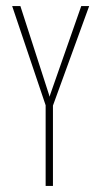

<svg xmlns="http://www.w3.org/2000/svg" viewBox="-20 -611 333 631"><path d="M130 0V-265L20 -591H47L141 -300L143 -293L145 -300L247 -591H273L154 -264V0Z"/></svg>

Font: Alumni Sans Thin
Style: Regular
Weight: 100
Designer: Robert E. Leuschke
Foundry: Robert E. Leuschke
Version: Version 1.018